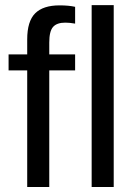

<svg xmlns="http://www.w3.org/2000/svg" viewBox="-20 -745 540 765"><path d="M176.3 -464.4V0H88.4V-464.4H14.2V-528.3H88.4V-587.9Q88.4 -660.2 120.1 -691.9Q151.9 -723.6 217.3 -723.6Q253.9 -723.6 279.3 -717.8V-650.9Q257.3 -654.8 240.2 -654.8Q206.5 -654.8 191.4 -637.7Q176.3 -620.6 176.3 -575.7V-528.3H279.3V-464.4ZM345.2 0V-724.6H433.1V0Z"/></svg>

Font: Liberation Sans
Style: Regular
Weight: 400
Designer: Steve Matteson
Foundry: Ascender Corporation
Version: Version 2.00.1